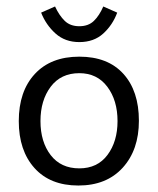

<svg xmlns="http://www.w3.org/2000/svg" viewBox="-20 -564 487 593"><path d="M38 0ZM38 -190Q38 -282 87.5 -335.5Q137 -389 225 -389Q313 -389 361 -336Q409 -283 409 -191Q409 -101 359 -46Q309 9 222 9Q135 9 86.5 -45Q38 -99 38 -190ZM105 -190Q105 -126 136.5 -85Q168 -44 225 -44Q281 -44 312 -85.5Q343 -127 343 -190Q343 -254 311.5 -296Q280 -338 225 -338Q168 -338 136.5 -296Q105 -254 105 -190ZM299 -544 342 -525Q328 -487 299 -460.5Q270 -434 225 -434Q181 -434 151.5 -460.5Q122 -487 107 -525L150 -544Q163 -516 180 -499.5Q197 -483 225 -483Q253 -483 270 -499.5Q287 -516 299 -544Z"/></svg>

Font: Cambay Devanagari
Style: Regular
Weight: 400
Designer: Pooja Saxena
Foundry: Pooja Saxena
Version: Version 1.180;PS 001.180;hotconv 1.0.70;makeotf.lib2.5.58329